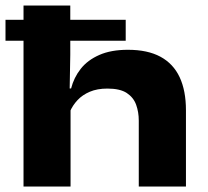

<svg xmlns="http://www.w3.org/2000/svg" viewBox="-20 -678 756 698"><path d="M0 -530V-606H437V-530ZM484.5 0V-239.5Q484.5 -270.5 475 -297Q465.5 -323.5 441 -339.8Q416.5 -356 370.5 -356Q333.5 -356 306.5 -344.5Q279.5 -333 261.8 -314Q244 -295 234 -271.5L205 -356.5H238.5Q248.5 -396 273.5 -427.8Q298.5 -459.5 341 -478.2Q383.5 -497 445 -497Q516.5 -497 563.2 -471.8Q610 -446.5 633 -397.5Q656 -348.5 656 -277V0ZM65.5 0V-658H235.5V-479.5L232.5 -309.5L236.5 -308V0Z"/></svg>

Font: Anek Latin Expanded
Style: Bold
Weight: 700
Width: 7
Designer: Yesha Goshar
Foundry: Ek Type
Version: Version 1.003